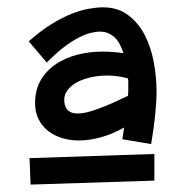

<svg xmlns="http://www.w3.org/2000/svg" viewBox="-20 -703 515 521"><path d="M312 -325.2 316.9 -356.9Q283.7 -338.4 252.4 -330.1Q221.2 -321.8 193.8 -321.8Q170.9 -321.8 149.4 -328.1Q127.9 -334.5 111.6 -346.9Q95.2 -359.4 85.2 -378.4Q75.2 -397.5 75.2 -422.9Q75.2 -459.5 90.8 -485.8Q106.4 -512.2 132.1 -529.3Q157.7 -546.4 190.4 -554.7Q223.1 -563 256.8 -563Q273.4 -563 288.1 -561.8Q302.7 -560.5 314.9 -559.1Q311 -570.8 305.7 -581.5Q300.3 -592.3 292.5 -600.1Q284.7 -607.9 274.4 -612.5Q264.2 -617.2 251 -617.2Q239.7 -617.2 225.3 -613.5Q210.9 -609.9 192.9 -600.6Q174.8 -591.3 153.3 -575Q131.8 -558.6 106.9 -533.2L58.1 -590.8Q89.8 -619.1 119.1 -637.2Q148.4 -655.3 174.3 -665.5Q200.2 -675.8 221.7 -679.4Q243.2 -683.1 259.8 -683.1Q299.8 -683.1 327.6 -662.1Q355.5 -641.1 372.6 -608.2Q389.6 -575.2 397.2 -534.7Q404.8 -494.1 404.8 -455.1Q404.8 -398.9 390.1 -312ZM398.9 -212.9 63 -202.1 60.1 -273.9 398.9 -285.2ZM328.1 -473.1Q328.1 -477.1 328.1 -481.2Q328.1 -485.4 327.1 -490.2Q312 -494.6 297.6 -496.3Q283.2 -498 271 -498Q246.6 -498 223.9 -492.7Q201.2 -487.3 184.6 -477.3Q168 -467.3 159.7 -452.6Q151.4 -438 155.8 -418.9Q159.2 -406.2 168.2 -400.6Q177.2 -395 189.9 -395Q206.1 -395 225.6 -400.9Q245.1 -406.7 264.4 -414.6Q283.7 -422.4 300.3 -430.4Q316.9 -438.5 327.1 -442.9Q328.1 -451.2 328.1 -458.7Q328.1 -466.3 328.1 -473.1Z"/></svg>

Font: McLaren
Style: Regular
Weight: 400
Designer: Astigmatic (AOETI)
Foundry: Astigmatic (AOETI)
Version: Version 1.000